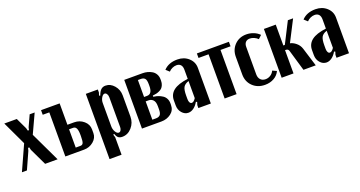

<svg xmlns="http://www.w3.org/2000/svg" viewBox="-39 -1085 3441 1834"><g transform="rotate(-20 1681.0 -168.5)"><path d="M13.2 -495.1H140.1L193.8 -381.8L201.2 -355H212.9L219.2 -381.8L271 -495.1H321.8L231.9 -300.8L375 0H248L166 -171.9L159.2 -199.2H147L140.1 -171.9L63 0H12.2L127 -253.9Z M575.7 -277.8H643.6Q699.7 -277.8 740.7 -242.4Q781.7 -207 781.7 -155.8V-118.2Q781.7 -69.3 740.5 -34.7Q699.2 0 644.5 0H453.6V-448.2H386.7V-495.1H575.7ZM659.7 -129.9V-145Q659.7 -189.9 649.4 -210.9Q639.2 -231.9 616.7 -231.9H575.7V-45.9H623.5Q644.5 -45.9 652.1 -63.5Q659.7 -81.1 659.7 -129.9Z M963.9 -464.8 954.6 -436 965.8 -432.1Q980 -471.7 998.3 -488.3Q1016.6 -504.9 1043.9 -504.9Q1094.2 -504.9 1131.1 -461.9Q1168 -418.9 1168 -360.8V-145Q1168 -82 1127.4 -36.1Q1086.9 9.8 1030.8 9.8Q1004.4 9.8 989.7 -2.2Q975.1 -14.2 965.8 -43L954.6 -39.1L963.9 -9.8V168H841.8V-495.1H963.9ZM963.9 -120.1Q963.9 -89.8 978.8 -64.5Q993.7 -39.1 1011.7 -39.1Q1024.4 -39.1 1033 -52.2Q1041.5 -65.4 1041.5 -85V-388.2Q1041.5 -408.2 1032.5 -422.1Q1023.4 -436 1010.7 -436Q993.7 -436 978.8 -411.6Q963.9 -387.2 963.9 -357.9Z M1560.1 -381.8V-367.2Q1560.1 -343.3 1552.2 -324.7Q1544.4 -306.2 1533.7 -295.7Q1522.9 -285.2 1506.1 -277.6Q1489.3 -270 1476.6 -267.1Q1463.9 -264.2 1447.3 -262.2L1437.5 -261.2V-249L1447.3 -247.1Q1468.8 -244.1 1488.3 -237.1Q1507.8 -230 1527.3 -217.5Q1546.9 -205.1 1558.6 -183.6Q1570.3 -162.1 1570.3 -134.8V-118.2Q1570.3 -63.5 1528.3 -31.7Q1486.3 0 1430.2 0H1232.4V-495.1H1418.5Q1443.4 -495.1 1467 -489Q1490.7 -482.9 1512.2 -470.2Q1533.7 -457.5 1546.9 -434.6Q1560.1 -411.6 1560.1 -381.8ZM1354.5 -276.9H1385.3Q1438.5 -276.9 1438.5 -357.9V-376Q1438.5 -419.9 1424.6 -434.6Q1410.6 -449.2 1385.3 -449.2H1354.5ZM1448.2 -119.1V-149.9Q1448.2 -193.4 1429.7 -212.6Q1411.1 -231.9 1385.3 -231.9H1354.5V-45.9H1392.1Q1418.9 -45.9 1433.6 -60.5Q1448.2 -75.2 1448.2 -119.1Z M1610.8 -98.1V-147.9Q1610.8 -210.9 1658.4 -247.6Q1706.1 -284.2 1805.7 -296.9V-390.1Q1805.7 -422.4 1790.8 -439.2Q1775.9 -456.1 1748 -456.1Q1727.1 -456.1 1705.3 -446.3Q1683.6 -436.5 1668.9 -419.9L1634.8 -451.2Q1684.6 -504.9 1773.9 -504.9Q1841.3 -504.9 1887 -463.9Q1932.6 -422.9 1932.6 -362.8V0H1805.7V-29.8L1814.9 -59.1L1803.7 -64Q1783.7 -28.8 1757.1 -9.5Q1730.5 9.8 1702.6 9.8Q1665 9.8 1637.9 -21.7Q1610.8 -53.2 1610.8 -98.1ZM1764.6 -67.9Q1784.7 -67.9 1805.7 -101.1V-274.9Q1765.1 -261.2 1751 -235.8Q1736.8 -210.4 1736.8 -151.9V-115.2Q1736.8 -93.8 1744.4 -80.8Q1752 -67.9 1764.6 -67.9Z M2296.4 -495.1V-449.2H2194.3V0H2072.8V-449.2H1970.7V-495.1Z M2309.1 -336.9Q2309.1 -409.7 2356.2 -457.3Q2403.3 -504.9 2475.1 -504.9Q2513.2 -504.9 2548.3 -491Q2583.5 -477.1 2607.4 -452.1L2574.2 -420.9Q2558.6 -436.5 2536.4 -446.3Q2514.2 -456.1 2493.2 -456.1Q2465.8 -456.1 2450.4 -439.5Q2435.1 -422.9 2435.1 -393.1V-112.8Q2435.1 -79.1 2453.9 -59.1Q2472.7 -39.1 2504.4 -39.1Q2532.2 -39.1 2555.9 -54.7Q2579.6 -70.3 2590.3 -95.2L2632.3 -76.2Q2614.3 -36.1 2574.2 -13.2Q2534.2 9.8 2482.4 9.8Q2406.7 9.8 2357.9 -37.4Q2309.1 -84.5 2309.1 -158.2Z M2874 0 2811 -214.8Q2807.1 -227.5 2798.8 -232.2Q2790.5 -236.8 2776.4 -236.8H2772.9V0H2652.3V-496.1H2772.9V-284.2H2788.1L2896 -496.1H2949.2L2839.4 -282.2Q2869.1 -276.4 2898.9 -251.7Q2928.7 -227.1 2940.4 -189.9L2999 0Z M3015.1 -98.1V-147.9Q3015.1 -210.9 3062.7 -247.6Q3110.4 -284.2 3210 -296.9V-390.1Q3210 -422.4 3195.1 -439.2Q3180.2 -456.1 3152.3 -456.1Q3131.3 -456.1 3109.6 -446.3Q3087.9 -436.5 3073.2 -419.9L3039.1 -451.2Q3088.9 -504.9 3178.2 -504.9Q3245.6 -504.9 3291.3 -463.9Q3336.9 -422.9 3336.9 -362.8V0H3210V-29.8L3219.2 -59.1L3208 -64Q3188 -28.8 3161.4 -9.5Q3134.8 9.8 3106.9 9.8Q3069.3 9.8 3042.2 -21.7Q3015.1 -53.2 3015.1 -98.1ZM3168.9 -67.9Q3189 -67.9 3210 -101.1V-274.9Q3169.4 -261.2 3155.3 -235.8Q3141.1 -210.4 3141.1 -151.9V-115.2Q3141.1 -93.8 3148.7 -80.8Q3156.2 -67.9 3168.9 -67.9Z"/></g></svg>

Font: Moniqa Black Paragraph
Style: Regular
Weight: 900
Designer: Rajesh Rajput
Foundry: Rajesh Rajput
Version: Version 1.000